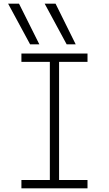

<svg xmlns="http://www.w3.org/2000/svg" viewBox="-20 -1020 590 1040"><path d="M143 -780 24 -1000H83L193 -780ZM341 -780 222 -1000H281L390 -780ZM96 0V-45H250V-685H96V-730H454V-685H300V-45H454V0Z"/></svg>

Font: M PLUS Code Latin SemiExpanded Light
Style: Regular
Weight: 300
Width: 6
Designer: Coji Morishita
Foundry: UNDERFOREST DESIGN
Version: Version 1.002; ttfautohint (v1.8.3)